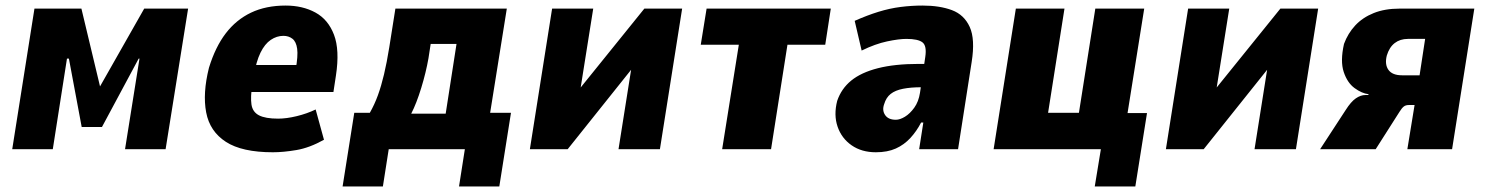

<svg xmlns="http://www.w3.org/2000/svg" viewBox="-20 -537 5350 691"><path d="M24 0 104 -506H273L340 -226L499 -506H657L576 0H430L482 -326H479L347 -80H274L228 -326H221L170 0Z M962 11Q851 11 793 -26.5Q735 -64 722 -132.5Q709 -201 732 -293Q755 -368 792.5 -417Q830 -466 883.5 -491.5Q937 -517 1008 -517Q1069 -517 1115 -492Q1161 -467 1182 -412Q1203 -357 1189 -265L1180 -206H863L878 -303H1058L1044 -286Q1053 -336 1049.5 -361.5Q1046 -387 1032.5 -397.5Q1019 -408 1000 -408Q976 -408 954.5 -393.5Q933 -379 917.5 -347.5Q902 -316 893 -262L888 -232Q881 -188 885 -161Q889 -134 912 -122Q935 -110 981 -110Q1011 -110 1048 -119Q1085 -128 1116 -143L1146 -34Q1094 -5 1047 3Q1000 11 962 11Z M1213 134 1255 -131H1311Q1328 -161 1340 -194Q1352 -227 1362 -269Q1372 -311 1381 -367L1403 -506H1804L1744 -131H1819L1777 134H1632L1653 0H1379L1358 134ZM1460 -128H1584L1623 -379H1530L1522 -327Q1513 -276 1496 -220.5Q1479 -165 1460 -128Z M1887 0 1967 -506H2115L2063 -179H2035L2299 -506H2435L2355 0H2206L2258 -328H2285L2023 0Z M2579 0 2639 -376H2502L2523 -506H2970L2950 -376H2814L2755 0Z M3132 11Q3081 11 3045 -14Q3009 -39 2994.5 -81Q2980 -123 2993 -174Q3008 -218 3043.5 -247Q3079 -276 3139.5 -291.5Q3200 -307 3287 -307H3332L3319 -223H3296Q3258 -223 3230 -217.5Q3202 -212 3185.5 -199Q3169 -186 3162 -162Q3154 -140 3165.5 -123Q3177 -106 3204 -106Q3219 -106 3237 -117Q3255 -128 3270.5 -149.5Q3286 -171 3291 -203L3310 -332Q3316 -372 3300 -384.5Q3284 -397 3242 -397Q3215 -397 3172.5 -388Q3130 -379 3081 -355L3056 -462Q3101 -482 3141.5 -494.5Q3182 -507 3221.5 -512Q3261 -517 3300 -517Q3362 -517 3406 -500.5Q3450 -484 3470 -440Q3490 -396 3477 -314L3428 0H3288L3303 -96H3295Q3279 -65 3256.5 -40.5Q3234 -16 3204 -2.5Q3174 11 3132 11Z M3920 134 3942 0H3556L3636 -506H3811L3752 -131H3863L3922 -506H4098L4038 -130H4108L4066 134Z M4176 0 4256 -506H4404L4352 -179H4324L4588 -506H4724L4644 0H4495L4547 -328H4574L4312 0Z M4731 0 4823 -141Q4842 -171 4859.5 -183Q4877 -195 4894 -195H4905V-198Q4881 -201 4855 -220Q4829 -239 4816 -278Q4803 -317 4817 -379Q4831 -417 4857.5 -445.5Q4884 -474 4924 -490Q4964 -506 5017 -506H5286L5206 0H5045L5071 -159H5050Q5039 -159 5032 -153.5Q5025 -148 5017 -135L4931 0ZM5026 -266H5089L5109 -397H5047Q5019 -397 4999.5 -382Q4980 -367 4971 -337Q4963 -305 4977 -285.5Q4991 -266 5026 -266Z"/></svg>

Font: Nunito Sans 7pt Condensed Black
Style: Italic
Weight: 900
Width: 3
Italic angle: -9°
Designer: Vernon Adams
Foundry: Vernon Adams
Version: Version 3.101;gftools[0.9.27]